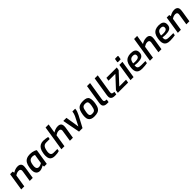

<svg xmlns="http://www.w3.org/2000/svg" viewBox="717 -3134 5510 5510"><g transform="rotate(-45 3472.0 -378.5)"><path d="M59 0 143 -536H245L258 -480Q296 -506 345 -524.5Q394 -543 452 -543Q498 -543 528.5 -527Q559 -511 573.5 -483.5Q588 -456 588 -420Q588 -405 586.5 -384.5Q585 -364 578 -316L527 0H404L453 -312Q456 -336 457.5 -347Q459 -358 459 -365Q459 -394 442 -413Q425 -432 383 -432Q343 -432 310 -419Q277 -406 244 -383L183 0Z M811 6Q770 6 736 -13Q702 -32 681.5 -72.5Q661 -113 661 -177Q661 -205 665 -235Q669 -265 672 -286Q686 -373 719 -429.5Q752 -486 809.5 -514Q867 -542 953 -542Q995 -542 1036.5 -534.5Q1078 -527 1113 -513Q1148 -499 1172 -480L1096 0H987L981 -55Q967 -44 939 -29.5Q911 -15 877.5 -4.5Q844 6 811 6ZM869 -94Q907 -94 937 -107.5Q967 -121 993 -136L1038 -421Q1027 -427 1003 -434.5Q979 -442 947 -442Q898 -442 867.5 -423Q837 -404 819.5 -367.5Q802 -331 793 -276Q789 -252 787 -232Q785 -212 785 -199Q785 -151 806.5 -122.5Q828 -94 869 -94Z M1425 6Q1367 6 1323 -12Q1279 -30 1255.5 -73Q1232 -116 1232 -194Q1232 -212 1234.5 -236.5Q1237 -261 1241 -289Q1256 -382 1290 -437Q1324 -492 1375 -517Q1426 -542 1490 -542Q1532 -542 1580 -535Q1628 -528 1671 -518L1659 -446H1517Q1473 -446 1442.5 -428Q1412 -410 1392.5 -370.5Q1373 -331 1362 -267Q1358 -246 1356.5 -230.5Q1355 -215 1355 -205Q1355 -161 1367.5 -135.5Q1380 -110 1404.5 -99Q1429 -88 1464 -88H1612L1601 -18Q1568 -7 1525.5 -0.5Q1483 6 1425 6Z M1689 0 1810 -763H1934L1888 -480Q1924 -505 1974 -524Q2024 -543 2084 -543Q2149 -543 2183.5 -511Q2218 -479 2218 -410Q2218 -385 2214 -352L2157 0H2034L2086 -337Q2088 -344 2088.5 -351Q2089 -358 2089 -364Q2089 -402 2069 -417Q2049 -432 2016 -432Q1974 -432 1941 -419Q1908 -406 1874 -383L1813 0Z M2405 0 2302 -536H2429L2496 -117L2638 -398Q2654 -434 2664.5 -468Q2675 -502 2679 -544H2792Q2791 -492 2772.5 -442Q2754 -392 2730 -345L2547 0Z M3025 6Q2959 6 2913 -14Q2867 -34 2843 -74.5Q2819 -115 2819 -179Q2819 -206 2821 -230.5Q2823 -255 2827 -279Q2840 -360 2862 -411Q2884 -462 2918 -490.5Q2952 -519 2999.5 -530.5Q3047 -542 3111 -542Q3192 -542 3236.5 -521Q3281 -500 3298.5 -457Q3316 -414 3316 -349Q3316 -325 3314 -298Q3312 -271 3307 -242Q3292 -144 3258 -90Q3224 -36 3167.5 -15Q3111 6 3025 6ZM3039 -94Q3071 -94 3095 -101Q3119 -108 3135.5 -125.5Q3152 -143 3163.5 -176Q3175 -209 3184 -260Q3188 -289 3190.5 -311.5Q3193 -334 3193 -354Q3193 -404 3170 -424Q3147 -444 3094 -444Q3060 -444 3036.5 -436Q3013 -428 2996 -408.5Q2979 -389 2968 -352.5Q2957 -316 2948 -260Q2945 -238 2943 -219.5Q2941 -201 2941 -184Q2941 -148 2953 -128.5Q2965 -109 2986.5 -101.5Q3008 -94 3039 -94Z M3542 0Q3469 0 3431.5 -31.5Q3394 -63 3394 -115Q3394 -135 3395.5 -152.5Q3397 -170 3399 -185L3491 -763H3615L3529 -225Q3528 -218 3526 -204Q3524 -190 3522.5 -176Q3521 -162 3521 -151Q3521 -121 3535.5 -109.5Q3550 -98 3576 -95L3619 -89L3604 0Z M3854 0Q3781 0 3743.5 -31.5Q3706 -63 3706 -115Q3706 -135 3707.5 -152.5Q3709 -170 3711 -185L3803 -763H3927L3841 -225Q3840 -218 3838 -204Q3836 -190 3834.5 -176Q3833 -162 3833 -151Q3833 -121 3847.5 -109.5Q3862 -98 3888 -95L3931 -89L3916 0Z M3980 0 3994 -90 4315 -436H4037L4052 -536H4473L4459 -446L4138 -100H4412Q4412 -100 4411 -89.5Q4410 -79 4407 -64.5Q4404 -50 4402 -35Q4400 -20 4398 -10Q4396 0 4396 0Z M4608 -621Q4600 -621 4595 -626Q4590 -631 4592 -639L4606 -730Q4610 -750 4628 -750H4722Q4731 -750 4734.5 -744Q4738 -738 4736 -730L4722 -639Q4719 -621 4702 -621ZM4494 0 4578 -536H4702L4618 0Z M4968 6Q4891 6 4844 -16.5Q4797 -39 4775.5 -83Q4754 -127 4754 -190Q4754 -218 4757 -244.5Q4760 -271 4764 -296Q4777 -381 4812 -435.5Q4847 -490 4904.5 -516.5Q4962 -543 5041 -543Q5082 -543 5118 -536Q5154 -529 5181.5 -512Q5209 -495 5225 -464.5Q5241 -434 5241 -388Q5241 -333 5222 -297.5Q5203 -262 5169.5 -243Q5136 -224 5093 -216.5Q5050 -209 5003 -209Q4963 -209 4930 -212.5Q4897 -216 4879 -221Q4877 -210 4876.5 -198.5Q4876 -187 4876 -176Q4876 -129 4908.5 -107.5Q4941 -86 5016 -86H5184L5172 -13Q5136 -6 5082 0Q5028 6 4968 6ZM4969 -280Q5021 -280 5055.5 -289Q5090 -298 5108 -319Q5126 -340 5126 -375Q5126 -413 5103 -430.5Q5080 -448 5033 -448Q4987 -448 4957.5 -429.5Q4928 -411 4911.5 -375Q4895 -339 4887 -287Q4904 -284 4925.5 -282Q4947 -280 4969 -280Z M5282 0 5403 -763H5527L5481 -480Q5517 -505 5567 -524Q5617 -543 5677 -543Q5742 -543 5776.5 -511Q5811 -479 5811 -410Q5811 -385 5807 -352L5750 0H5627L5679 -337Q5681 -344 5681.5 -351Q5682 -358 5682 -364Q5682 -402 5662 -417Q5642 -432 5609 -432Q5567 -432 5534 -419Q5501 -406 5467 -383L5406 0Z M6101 6Q6024 6 5977 -16.5Q5930 -39 5908.5 -83Q5887 -127 5887 -190Q5887 -218 5890 -244.5Q5893 -271 5897 -296Q5910 -381 5945 -435.5Q5980 -490 6037.5 -516.5Q6095 -543 6174 -543Q6215 -543 6251 -536Q6287 -529 6314.5 -512Q6342 -495 6358 -464.5Q6374 -434 6374 -388Q6374 -333 6355 -297.5Q6336 -262 6302.5 -243Q6269 -224 6226 -216.5Q6183 -209 6136 -209Q6096 -209 6063 -212.5Q6030 -216 6012 -221Q6010 -210 6009.5 -198.5Q6009 -187 6009 -176Q6009 -129 6041.5 -107.5Q6074 -86 6149 -86H6317L6305 -13Q6269 -6 6215 0Q6161 6 6101 6ZM6102 -280Q6154 -280 6188.5 -289Q6223 -298 6241 -319Q6259 -340 6259 -375Q6259 -413 6236 -430.5Q6213 -448 6166 -448Q6120 -448 6090.5 -429.5Q6061 -411 6044.5 -375Q6028 -339 6020 -287Q6037 -284 6058.5 -282Q6080 -280 6102 -280Z M6415 0 6499 -536H6601L6614 -480Q6652 -506 6701 -524.5Q6750 -543 6808 -543Q6854 -543 6884.5 -527Q6915 -511 6929.5 -483.5Q6944 -456 6944 -420Q6944 -405 6942.5 -384.5Q6941 -364 6934 -316L6883 0H6760L6809 -312Q6812 -336 6813.5 -347Q6815 -358 6815 -365Q6815 -394 6798 -413Q6781 -432 6739 -432Q6699 -432 6666 -419Q6633 -406 6600 -383L6539 0Z"/></g></svg>

Font: Exo Thin SemiBold
Style: Italic
Weight: 600
Italic angle: -9°
Version: Version 2.000